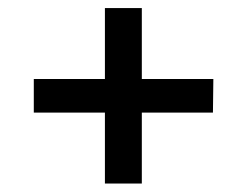

<svg xmlns="http://www.w3.org/2000/svg" viewBox="-20 -592 596 463"><path d="M233 -149.5V-320.5H61.5V-401.5H233V-572.5H322V-401.5H494.5L493.5 -320.5H322V-149.5Z"/></svg>

Font: Hepta Slab Medium
Style: Regular
Weight: 500
Designer: Michael LaGattuta
Foundry: Michael LaGattuta
Version: Version 1.102